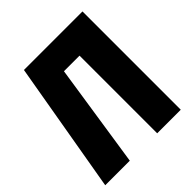

<svg xmlns="http://www.w3.org/2000/svg" viewBox="-190 -834 967 967"><g transform="rotate(-45 294.0 -350.0)"><path d="M547 -700V0H379V-553H268L184 0H9L130 -700Z"/></g></svg>

Font: Tektur SemiCondensed
Style: Bold
Weight: 700
Width: 4
Designer: Adam Jagosz
Foundry: Adam Jagosz
Version: Version 1.005;gftools[0.9.30]